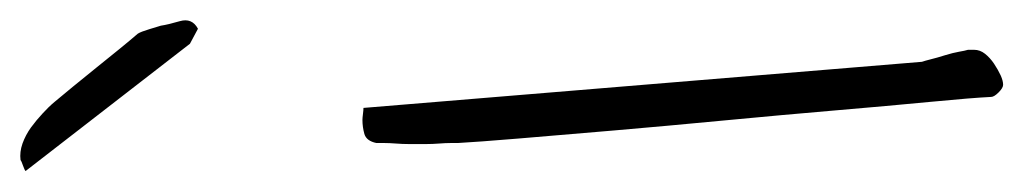

<svg xmlns="http://www.w3.org/2000/svg" viewBox="-441 -572 997 187"><g transform="rotate(-90 57.5 -478.5)"><path d="M56.6 -11.7Q55.7 -30.3 51.8 -70.8Q47.9 -111.3 43.5 -163.1Q39.1 -214.8 33.7 -271.5Q28.3 -328.1 23.9 -379.4Q19.5 -430.7 16.1 -471.7Q12.7 -512.7 11.7 -531.2V-538.1Q11.7 -543 11.2 -549.3Q10.7 -555.7 10.7 -561.5V-579.1Q10.7 -585 11.2 -591.3Q11.7 -597.7 11.7 -602.5V-610.4Q13.7 -620.1 20.5 -622.1Q27.3 -624 34.2 -624Q36.1 -624 40 -623.5Q43.9 -623 45.9 -623L90.8 -79.1Q91.8 -76.2 93.3 -70.3Q94.7 -64.5 97.2 -56.6Q99.6 -48.8 100.6 -43Q101.6 -37.1 102.5 -34.2V-28.3Q102.5 -22.5 98.6 -17.6Q94.7 -12.7 88.9 -8.8Q83 -4.9 77.6 -2.4Q72.3 0 68.4 0Q65.4 0 61 -4.4Q56.6 -8.8 56.6 -11.7ZM-15.6 -952.1Q-14.6 -953.1 -10.3 -954.6Q-5.9 -956.1 -4.9 -957Q2.9 -958 11.2 -955.1Q19.5 -952.1 26.9 -946.8Q34.2 -941.4 40.5 -935.5Q46.9 -929.7 51.8 -923.8Q57.6 -917 66.4 -906.2Q75.2 -895.5 85 -883.3Q94.7 -871.1 103.5 -860.4Q112.3 -849.6 118.2 -842.8Q120.1 -839.8 122.6 -831.5Q125 -823.2 126 -820.3Q127 -813.5 130.4 -801.8Q133.8 -790 123 -784.2L108.4 -792Z"/></g></svg>

Font: Waiting for the Sunrise
Style: Regular
Weight: 300
Version: Version 1.001 2001